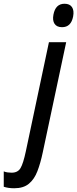

<svg xmlns="http://www.w3.org/2000/svg" viewBox="-147 -764 412 1024"><path d="M184 -619Q156 -619 144 -637Q132 -655 138 -686Q149 -744 197 -744Q225 -744 237 -726Q249 -708 243 -676Q232 -619 184 -619ZM-71 240Q-103 240 -127 232V150Q-118 154 -106.5 155.5Q-95 157 -85 157Q-52 157 -37.5 132.5Q-23 108 -9 42L114 -539H206L81 49Q69 106 52.5 149Q36 192 7 216Q-22 240 -71 240Z"/></svg>

Font: Noto Sans ExtraCondensed Medium
Style: Italic
Weight: 500
Width: 2
Italic angle: -12°
Designer: Monotype Design Team
Foundry: Monotype Imaging Inc.
Version: Version 2.013; ttfautohint (v1.8.4.7-5d5b)